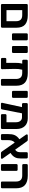

<svg xmlns="http://www.w3.org/2000/svg" viewBox="1717 -2328 611 4085"><g transform="rotate(90 2022.5 -285.5)"><path d="M90 0Q79 0 72 -7Q65 -14 65 -25V-546Q65 -557 72 -564Q79 -571 90 -571H305Q436 -571 503 -513.5Q570 -456 570 -327V-25Q570 -15 562.5 -7.5Q555 0 544 0ZM195 -118H431V-322Q431 -385 400 -419Q369 -453 300 -453H195Z M714 -235Q703 -235 696 -242Q689 -249 689 -260V-546Q689 -557 696 -564Q703 -571 714 -571H814Q825 -571 831.5 -564Q838 -557 838 -546V-260Q838 -249 831.5 -242Q825 -235 814 -235Z M983 -235Q972 -235 965 -242Q958 -249 958 -260V-546Q958 -557 965 -564Q972 -571 983 -571H1083Q1094 -571 1100.5 -564Q1107 -557 1107 -546V-260Q1107 -249 1100.5 -242Q1094 -235 1083 -235Z M1463 -453Q1453 -412 1449 -375.5Q1445 -339 1446 -290L1452 -25Q1452 -14 1445 -7Q1438 0 1427 0L1237 -1Q1226 -1 1219.5 -8Q1213 -15 1213 -26V-89Q1213 -100 1219.5 -107Q1226 -114 1237 -114L1317 -113V-288Q1316 -332 1319.5 -370.5Q1323 -409 1334 -453H1276Q1265 -453 1258 -460Q1251 -467 1251 -478V-546Q1251 -557 1258 -564Q1265 -571 1276 -571H1535Q1669 -571 1736.5 -512Q1804 -453 1804 -327V-25Q1804 -14 1797.5 -7Q1791 0 1780 0H1685Q1674 0 1667 -6.5Q1660 -13 1660 -24V-322Q1660 -385 1629 -419Q1598 -453 1529 -453Z M1938 -235Q1927 -235 1920 -242Q1913 -249 1913 -260V-546Q1913 -557 1920 -564Q1927 -571 1938 -571H2038Q2049 -571 2055.5 -564Q2062 -557 2062 -546V-260Q2062 -249 2055.5 -242Q2049 -235 2038 -235Z M2391 -448 2308 -25Q2307 -14 2299.5 -7Q2292 0 2282 0H2189Q2179 0 2172 -7Q2165 -14 2167 -25L2259 -448H2198Q2187 -448 2180 -455Q2173 -462 2173 -473V-546Q2173 -557 2180 -564Q2187 -571 2198 -571H2498Q2547 -571 2588.5 -556Q2630 -541 2660.5 -510.5Q2691 -480 2708 -434.5Q2725 -389 2725 -327V-25Q2725 -14 2718 -7Q2711 0 2700 0H2433Q2422 0 2415 -7Q2408 -14 2408 -25V-93Q2408 -104 2415 -111Q2422 -118 2433 -118H2581V-319Q2581 -380 2551.5 -414Q2522 -448 2477 -448Z M3239 0Q3224 0 3216.5 -7Q3209 -14 3205 -19L3014 -293Q2996 -278 2986 -261Q2976 -244 2970.5 -226Q2965 -208 2963.5 -190.5Q2962 -173 2962 -158V-26Q2962 -15 2955 -7.5Q2948 0 2937 0H2857Q2846 0 2839.5 -7.5Q2833 -15 2833 -26V-158Q2833 -196 2837.5 -228.5Q2842 -261 2854 -289.5Q2866 -318 2887.5 -343.5Q2909 -369 2943 -393L2844 -535Q2839 -543 2839 -550Q2839 -559 2845 -565Q2851 -571 2860 -571H2955Q2969 -571 2976.5 -563.5Q2984 -556 2988 -551L3164 -303Q3184 -315 3195 -329Q3206 -343 3211 -358Q3216 -373 3217 -388Q3218 -403 3218 -418V-545Q3218 -557 3224.5 -564Q3231 -571 3242 -571H3327Q3338 -571 3344.5 -563.5Q3351 -556 3351 -545V-414Q3351 -385 3346.5 -357.5Q3342 -330 3329.5 -303.5Q3317 -277 3294 -252Q3271 -227 3234 -204L3353 -36Q3359 -29 3359 -21Q3359 -13 3352.5 -6.5Q3346 0 3338 0Z M3866 0Q3855 0 3848.5 -6.5Q3842 -13 3842 -24V-322Q3842 -385 3811 -419Q3780 -453 3711 -453H3496Q3485 -453 3478 -460Q3471 -467 3471 -478V-546Q3471 -557 3478 -564Q3485 -571 3496 -571H3716Q3850 -571 3918 -510.5Q3986 -450 3986 -322V-25Q3986 -14 3979 -7Q3972 0 3961 0ZM3496 0Q3485 0 3478 -7Q3471 -14 3471 -25V-330Q3471 -341 3478 -348Q3485 -355 3496 -355H3591Q3602 -355 3608.5 -348Q3615 -341 3615 -330V-25Q3615 -14 3608.5 -7Q3602 0 3591 0Z"/></g></svg>

Font: Fz Rubik SemBd
Style: Regular
Weight: 600
Designer: Hubert and Fischer
Foundry: Hubert and Fischer
Version: Vit hóa bi FontZin.com